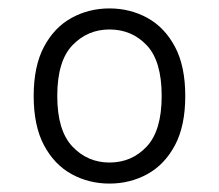

<svg xmlns="http://www.w3.org/2000/svg" viewBox="-20 -718 520 456"><path d="M60 -490Q60 -561 84.5 -607Q109 -653 150 -675.5Q191 -698 240 -698Q289 -698 330 -675.5Q371 -653 395.5 -607Q420 -561 420 -490Q420 -419 395.5 -373Q371 -327 330 -304.5Q289 -282 240 -282Q191 -282 150 -304.5Q109 -327 84.5 -373Q60 -419 60 -490ZM116 -490Q116 -408 152 -370Q188 -332 240 -332Q293 -332 328.5 -370Q364 -408 364 -490Q364 -573 328.5 -610.5Q293 -648 240 -648Q188 -648 152 -610.5Q116 -573 116 -490Z"/></svg>

Font: Radio Canada Light
Style: Regular
Weight: 300
Designer: Charles Daoud, Etienne Aubert Bonn, Alexandre Saumier Demers, Jacques Le Bailly
Foundry: Radio-Canada
Version: Version 2.104;gftools[0.9.28.dev5+ged2979d]